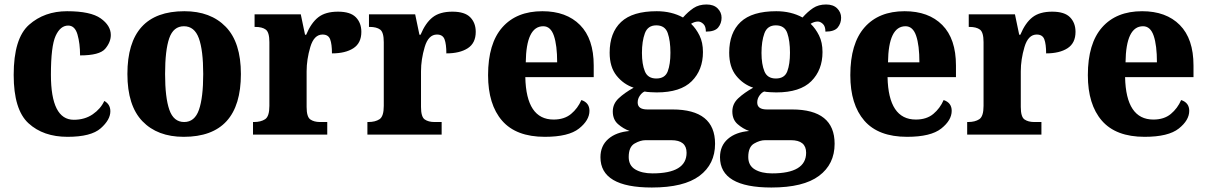

<svg xmlns="http://www.w3.org/2000/svg" viewBox="-20 -600 5378 856"><path d="M281 10Q386 10 429 -28Q472 -66 472 -104Q472 -135 445 -150Q429 -115 393.5 -90.5Q358 -66 309 -66Q207 -66 207 -267Q207 -394 228 -440Q249 -486 284 -486Q314 -486 325.5 -446Q337 -406 337 -353Q424 -353 449 -382.5Q474 -412 474 -444Q474 -486 429 -518Q384 -550 279 -550Q178 -550 109.5 -489.5Q41 -429 41 -266Q41 -111 107 -50.5Q173 10 281 10Z M799 10Q1054 10 1054 -270Q1054 -411 986.5 -480.5Q919 -550 802 -550Q548 -550 548 -270Q548 -129 615 -59.5Q682 10 799 10ZM801 -56Q754 -56 735 -110.5Q716 -165 716 -270Q716 -376 734.5 -429.5Q753 -483 800 -483Q847 -483 866.5 -429.5Q886 -376 886 -270Q886 -165 867 -110.5Q848 -56 801 -56Z M1108 0H1439V-56H1407Q1380 -56 1363.5 -67.5Q1347 -79 1347 -123V-282Q1347 -335 1363.5 -390.5Q1380 -446 1418 -446Q1444 -446 1452 -424.5Q1460 -403 1460 -362Q1520 -362 1555.5 -385Q1591 -408 1591 -458Q1591 -498 1566.5 -523Q1542 -548 1487 -548Q1431 -548 1399 -523Q1367 -498 1345 -445H1340L1321 -536H1115V-480H1118Q1149 -480 1165 -468Q1181 -456 1181 -412V-128Q1181 -81 1162 -68.5Q1143 -56 1112 -56H1108Z M1618 0H1949V-56H1917Q1890 -56 1873.5 -67.5Q1857 -79 1857 -123V-282Q1857 -335 1873.5 -390.5Q1890 -446 1928 -446Q1954 -446 1962 -424.5Q1970 -403 1970 -362Q2030 -362 2065.5 -385Q2101 -408 2101 -458Q2101 -498 2076.5 -523Q2052 -548 1997 -548Q1941 -548 1909 -523Q1877 -498 1855 -445H1850L1831 -536H1625V-480H1628Q1659 -480 1675 -468Q1691 -456 1691 -412V-128Q1691 -81 1672 -68.5Q1653 -56 1622 -56H1618Z M2409 10Q2515 10 2561.5 -27Q2608 -64 2608 -106Q2608 -142 2572 -154Q2556 -117 2526 -92Q2496 -67 2448 -67Q2326 -67 2322 -256H2627V-308Q2627 -427 2566 -488.5Q2505 -550 2398 -550Q2283 -550 2219.5 -478Q2156 -406 2156 -265Q2156 -134 2218.5 -62Q2281 10 2409 10ZM2324 -322Q2326 -483 2402 -483Q2435 -483 2449.5 -440.5Q2464 -398 2464 -322Z M2886 236Q3029 236 3098.5 184Q3168 132 3168 41Q3168 -112 2978 -112H2866Q2823 -112 2823 -143Q2823 -160 2833 -174Q2843 -188 2854 -192Q2862 -190 2880 -189Q2898 -188 2908 -188Q3014 -188 3064 -238Q3114 -288 3114 -368Q3114 -411 3098.5 -442Q3083 -473 3061 -494Q3077 -504 3093 -504Q3104 -504 3115.5 -493.5Q3127 -483 3127 -459Q3167 -459 3182 -477.5Q3197 -496 3197 -521Q3197 -545 3179.5 -562.5Q3162 -580 3130 -580Q3096 -580 3072 -564Q3048 -548 3025 -522Q2974 -550 2908 -550Q2800 -550 2749 -502Q2698 -454 2698 -365Q2698 -301 2729 -262.5Q2760 -224 2805 -209Q2764 -186 2738 -161.5Q2712 -137 2712 -103Q2712 -67 2735.5 -46.5Q2759 -26 2787 -16Q2727 -11 2692 19.5Q2657 50 2657 101Q2657 236 2886 236ZM2906 -250Q2868 -250 2855 -282Q2842 -314 2842 -364Q2842 -416 2855 -451.5Q2868 -487 2906 -487Q2945 -487 2957 -452.5Q2969 -418 2969 -365Q2969 -314 2957 -282Q2945 -250 2906 -250ZM2889 173Q2842 173 2812.5 155.5Q2783 138 2783 100Q2783 55 2809 40Q2835 25 2858 25H2973Q3041 25 3041 81Q3041 173 2889 173Z M3419 236Q3562 236 3631.5 184Q3701 132 3701 41Q3701 -112 3511 -112H3399Q3356 -112 3356 -143Q3356 -160 3366 -174Q3376 -188 3387 -192Q3395 -190 3413 -189Q3431 -188 3441 -188Q3547 -188 3597 -238Q3647 -288 3647 -368Q3647 -411 3631.5 -442Q3616 -473 3594 -494Q3610 -504 3626 -504Q3637 -504 3648.5 -493.5Q3660 -483 3660 -459Q3700 -459 3715 -477.5Q3730 -496 3730 -521Q3730 -545 3712.5 -562.5Q3695 -580 3663 -580Q3629 -580 3605 -564Q3581 -548 3558 -522Q3507 -550 3441 -550Q3333 -550 3282 -502Q3231 -454 3231 -365Q3231 -301 3262 -262.5Q3293 -224 3338 -209Q3297 -186 3271 -161.5Q3245 -137 3245 -103Q3245 -67 3268.5 -46.5Q3292 -26 3320 -16Q3260 -11 3225 19.5Q3190 50 3190 101Q3190 236 3419 236ZM3439 -250Q3401 -250 3388 -282Q3375 -314 3375 -364Q3375 -416 3388 -451.5Q3401 -487 3439 -487Q3478 -487 3490 -452.5Q3502 -418 3502 -365Q3502 -314 3490 -282Q3478 -250 3439 -250ZM3422 173Q3375 173 3345.5 155.5Q3316 138 3316 100Q3316 55 3342 40Q3368 25 3391 25H3506Q3574 25 3574 81Q3574 173 3422 173Z M4024 10Q4130 10 4176.5 -27Q4223 -64 4223 -106Q4223 -142 4187 -154Q4171 -117 4141 -92Q4111 -67 4063 -67Q3941 -67 3937 -256H4242V-308Q4242 -427 4181 -488.5Q4120 -550 4013 -550Q3898 -550 3834.5 -478Q3771 -406 3771 -265Q3771 -134 3833.5 -62Q3896 10 4024 10ZM3939 -322Q3941 -483 4017 -483Q4050 -483 4064.5 -440.5Q4079 -398 4079 -322Z M4292 0H4623V-56H4591Q4564 -56 4547.5 -67.5Q4531 -79 4531 -123V-282Q4531 -335 4547.5 -390.5Q4564 -446 4602 -446Q4628 -446 4636 -424.5Q4644 -403 4644 -362Q4704 -362 4739.5 -385Q4775 -408 4775 -458Q4775 -498 4750.5 -523Q4726 -548 4671 -548Q4615 -548 4583 -523Q4551 -498 4529 -445H4524L4505 -536H4299V-480H4302Q4333 -480 4349 -468Q4365 -456 4365 -412V-128Q4365 -81 4346 -68.5Q4327 -56 4296 -56H4292Z M5083 10Q5189 10 5235.5 -27Q5282 -64 5282 -106Q5282 -142 5246 -154Q5230 -117 5200 -92Q5170 -67 5122 -67Q5000 -67 4996 -256H5301V-308Q5301 -427 5240 -488.5Q5179 -550 5072 -550Q4957 -550 4893.5 -478Q4830 -406 4830 -265Q4830 -134 4892.5 -62Q4955 10 5083 10ZM4998 -322Q5000 -483 5076 -483Q5109 -483 5123.5 -440.5Q5138 -398 5138 -322Z"/></svg>

Font: Noto Serif SemiCondensed Extra
Style: Regular
Weight: 800
Width: 4
Designer: Monotype Design Team
Foundry: Monotype Imaging Inc.
Version: Version 1.002